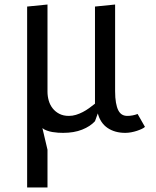

<svg xmlns="http://www.w3.org/2000/svg" viewBox="-20 -579 690 849"><path d="M621 -18Q616.5 -13.5 607 -9Q597.5 -4.5 585.5 -0.5Q573.5 3.5 560 6Q546.5 8.5 534 8.5Q488 8.5 456 -13Q424 -34.5 412.5 -77.5L400 -43Q379 -20 343.2 -5.8Q307.5 8.5 259 8.5Q249.5 8.5 237 7.8Q224.5 7 211.5 4.8Q198.5 2.5 186.8 -1.8Q175 -6 167.5 -12.5L190 83V250H100V-550L190 -559V-174Q190 -153.5 195.5 -134.2Q201 -115 212.8 -100Q224.5 -85 242.2 -75.8Q260 -66.5 284.5 -66.5Q300.5 -66.5 316 -71.2Q331.5 -76 346 -83.5Q360.5 -91 374 -100.8Q387.5 -110.5 400 -120.5V-550L489 -559V-176Q489 -146 492.8 -125Q496.5 -104 503.2 -91Q510 -78 520 -72.2Q530 -66.5 543 -66.5Q555 -66.5 566.5 -68.8Q578 -71 588.5 -75Z"/></svg>

Font: B612
Style: Regular
Weight: 400
Designer: Nicolas Chauveau, Thomas Paillot, Jonathan Favre-Lamarine, Jean-Luc Vinot
Foundry: AIRBUS
Version: Version 1.008